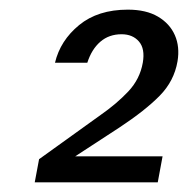

<svg xmlns="http://www.w3.org/2000/svg" viewBox="-20 -730 390 398"><path d="M52 -352 61 -400 189 -492Q222 -515 246 -540.5Q270 -566 276 -600Q281 -629 268 -644Q255 -659 232 -659Q206 -659 188 -643.5Q170 -628 161 -600H94Q105 -646 144 -678Q183 -710 245 -710Q283 -710 307.5 -695.5Q332 -681 342.5 -657Q353 -633 348 -603Q341 -562 311 -531.5Q281 -501 228 -466L136 -406H317L307 -352Z"/></svg>

Font: DM Sans 16pt
Style: Italic
Weight: 400
Italic angle: -10°
Version: Version 4.004;gftools[0.9.30]